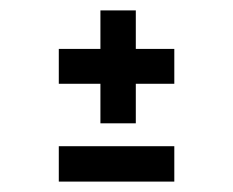

<svg xmlns="http://www.w3.org/2000/svg" viewBox="-20 -388 448 369"><path d="M93 -39V-107H315V-39ZM173 -151V-368H241V-151ZM93 -227V-294H315V-227Z"/></svg>

Font: Darker Grotesque ExtraBold
Style: Regular
Weight: 800
Designer: Gabriel Lam
Foundry: TypeRant
Version: Version 1.000;gftools[0.9.28]